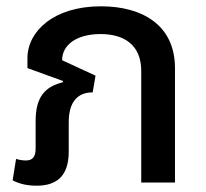

<svg xmlns="http://www.w3.org/2000/svg" viewBox="-20 -579 653 609"><path d="M96 10C154 10 198 -15 198 -98V-191C198 -257 227 -286 274 -286L283 -339L177 -388C177 -436 222 -471 299 -471C373 -471 428 -437 428 -354V0H535V-363C535 -499 432 -559 300 -559C151 -559 67 -480 67 -394V-363L180 -322L179 -318C123 -304 93 -272 93 -195V-108C93 -81 83 -70 62 -70C52 -70 40 -72 31 -75L20 -7C43 5 68 10 96 10Z"/></svg>

Font: Noto Sans Thai Medium
Style: Regular
Weight: 500
Designer: Monotype Design Team
Foundry: Monotype Imaging Inc.
Version: Version 1.901